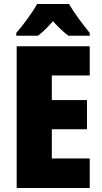

<svg xmlns="http://www.w3.org/2000/svg" viewBox="-20 -947 515 967"><path d="M328 -927H167C147 -889 93 -816 62 -781V-767H171C193 -783 217 -807 247 -840C276 -808 301 -784 325 -767H432V-781C394 -828 353 -882 328 -927ZM432 0V-149H241V-296H418V-443H241V-567H432V-714H64V0Z"/></svg>

Font: Noto Sans Hebrew Condensed Black
Style: Regular
Weight: 900
Width: 3
Designer: Monotype Design Team
Foundry: Monotype Imaging Inc.
Version: Version 2.004